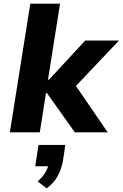

<svg xmlns="http://www.w3.org/2000/svg" viewBox="-20 -725 672 1052"><path d="M34 0 146 -705H309L243 -289H249L447 -503H632L375 -232L377 -282L570 0H390L237 -215H232L198 0ZM236 307 186 269Q214 245 229 218.5Q244 192 248 168L273 186H173L191 69H338L325 155Q317 201 296.5 239Q276 277 236 307Z"/></svg>

Font: Nunito Sans 7pt ExtraBold
Style: Italic
Weight: 800
Italic angle: -9°
Designer: Vernon Adams
Foundry: Vernon Adams
Version: Version 3.101;gftools[0.9.27]